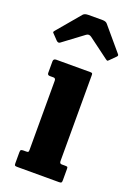

<svg xmlns="http://www.w3.org/2000/svg" viewBox="-174 -818 607 875"><g transform="rotate(20 129.0 -381.0)"><path d="M44.5 -440H27Q15 -440 15 -451V-506.5Q15 -520 28.5 -520H194Q200.5 -520 202.8 -518.2Q205 -516.5 205 -510V-92.5Q205 -80 215.5 -80H232Q240 -80 242.5 -78.5Q245 -77 245 -69V-14Q245 -5 242.5 -2.5Q240 0 231 0H29Q20.5 0 17.8 -2Q15 -4 15 -12.5V-65.5Q15 -75 18 -77.5Q21 -80 30 -80H43Q51 -80 53 -82.2Q55 -84.5 55 -92.5V-427.5Q55 -440 44.5 -440ZM1 -602.5 -21.5 -626Q-27.5 -631.5 -27.5 -633.8Q-27.5 -636 -22.5 -642L71.5 -753.5Q78.5 -762 98 -762H165.5Q181.5 -762 188.5 -753.5L284.5 -640Q290 -634.5 283 -627.5L256 -600.5Q250.5 -595 248.5 -595.2Q246.5 -595.5 240 -600L142.5 -672.5Q129.5 -682 117.5 -673L19 -599.5Q10.5 -593 1 -602.5Z"/></g></svg>

Font: Besley* Condensed
Style: Bold
Weight: 700
Width: 3
Designer: Owen Earl
Foundry: indestructible type*
Version: Version 3.000; ttfautohint (v1.8.3)